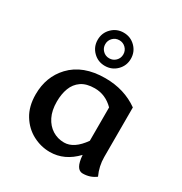

<svg xmlns="http://www.w3.org/2000/svg" viewBox="-159 -767 852 901"><g transform="rotate(30 267.0 -316.5)"><path d="M415.5 17.6Q377.4 17.6 372.1 -58.1Q310.5 7.3 231 7.3Q182.6 7.3 138.7 -15.9Q94.7 -39.1 66.9 -84.2Q39.1 -129.4 39.1 -194.3Q39.1 -289.6 99.1 -353.5Q165 -423.3 285.2 -423.3Q388.2 -423.3 464.8 -368.7V-100.1Q464.8 -50.8 485.8 -5.4Q455.6 17.6 415.5 17.6ZM267.1 -64.5Q320.8 -64.5 368.2 -132.3V-313Q324.2 -357.4 266.1 -357.4Q221.2 -357.4 193.8 -338.6Q166.5 -319.8 154.3 -287.6Q142.1 -255.4 142.1 -214.4Q142.1 -166.5 158.7 -133.3Q175.3 -100.1 203.6 -82.3Q231.9 -64.5 267.1 -64.5ZM252.9 -471.7Q215.3 -471.7 189.2 -497.8Q163.1 -523.9 163.1 -561.5Q163.1 -599.1 189.2 -625.2Q215.3 -651.4 252.9 -651.4Q290.5 -651.4 316.7 -625.2Q342.8 -599.1 342.8 -561.5Q342.8 -523.9 316.7 -497.8Q290.5 -471.7 252.9 -471.7ZM252.9 -512.7Q273.4 -512.7 287.6 -526.9Q301.8 -541 301.8 -561.5Q301.8 -582 287.6 -596.2Q273.4 -610.4 252.9 -610.4Q232.4 -610.4 218.3 -596.2Q204.1 -582 204.1 -561.5Q204.1 -541 218.3 -526.9Q232.4 -512.7 252.9 -512.7Z"/></g></svg>

Font: Bainsley
Style: Regular
Weight: 400
Designer: Paul James MIller
Foundry: High-Logic / Made with FontCreator
Version: Version 1.411;March 28, 2021;FontCreator 13.0.0.2683 64-bit